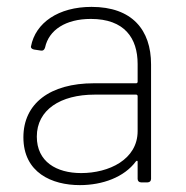

<svg xmlns="http://www.w3.org/2000/svg" viewBox="-20 -530 540 558"><path d="M246 -510C150 -510 83 -464 70 -395C69 -391 73 -387 79 -386L99 -383C105 -382 109 -385 111 -392C122 -443 171 -475 244 -475C342 -475 380 -419 380 -344V-292C380 -290 378 -288 376 -288H253C125 -288 48 -229 48 -131C48 -28 131 8 212 8C278 8 341 -15 375 -61C378 -64 380 -63 380 -60V-10C380 -4 384 0 390 0H409C415 0 419 -4 419 -10V-343C419 -443 364 -510 246 -510ZM216 -27C144 -27 87 -60 87 -133C87 -211 156 -255 255 -255H376C378 -255 380 -253 380 -251V-149C380 -66 296 -27 216 -27Z"/></svg>

Font: Barlow ExtraLight
Style: Regular
Weight: 275
Designer: Jeremy Tribby
Foundry: Tribby Type
Version: Version 1.422;hotconv 1.0.109;makeotfexe 2.5.65596